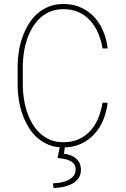

<svg xmlns="http://www.w3.org/2000/svg" viewBox="-20 -741 640 978"><path d="M528.3 -217.8Q522.9 -170.9 505.6 -129.4Q488.3 -87.9 459.5 -56.9Q430.7 -25.9 390.9 -7.8Q351.1 10.3 300.8 9.8Q259.8 9.8 227.1 -3.9Q194.3 -17.6 168.7 -40.5Q143.1 -63.5 124.8 -94.2Q106.4 -125 94.2 -159.7Q82 -194.3 76.2 -230.7Q70.3 -267.1 69.8 -302.2V-408.7Q70.3 -443.4 76.2 -480.2Q82 -517.1 94.2 -551.5Q106.4 -585.9 125 -616.7Q143.6 -647.5 168.9 -670.4Q194.3 -693.4 227.1 -706.8Q259.8 -720.2 300.8 -720.7Q350.6 -721.2 390.6 -703.4Q430.7 -685.5 459.5 -654.8Q488.3 -624 505.6 -582.5Q522.9 -541 528.3 -494.1H502.4Q495.6 -535.2 480.2 -571.8Q464.8 -608.4 439.9 -635.7Q415 -663.1 380.6 -679Q346.2 -694.8 300.8 -694.3Q264.2 -693.8 234.6 -681.4Q205.1 -668.9 182.6 -647.7Q160.2 -626.5 143.8 -598.1Q127.4 -569.8 116.9 -538.3Q106.4 -506.8 101.6 -473.6Q96.7 -440.4 96.2 -409.7V-302.2Q96.7 -271 101.6 -237.8Q106.4 -204.6 116.9 -173.1Q127.4 -141.6 143.6 -113.3Q159.7 -85 182.4 -63.5Q205.1 -42 234.4 -29.3Q263.7 -16.6 300.8 -16.6Q346.7 -16.1 381.3 -32Q416 -47.9 440.7 -75.2Q465.3 -102.5 480.5 -139.4Q495.6 -176.3 502.4 -217.8ZM311 4.4 305.7 41.5Q323.2 43.9 339.1 49.8Q355 55.7 366.7 65.7Q378.4 75.7 385.3 90.1Q392.1 104.5 392.1 124Q392.1 151.4 378.4 168.9Q364.7 186.5 344 196.8Q323.2 207 298.8 211.7Q274.4 216.3 252.9 216.8L249.5 192.9Q265.6 192.4 285.4 189.2Q305.2 186 322.8 178.5Q340.3 170.9 352.5 157.7Q364.7 144.5 365.2 124Q365.7 105 356.7 94Q347.7 83 333.7 76.7Q319.8 70.3 303.5 67.9Q287.1 65.4 272.9 63.5L285.2 4.4Z"/></svg>

Font: Roboto Mono Thin
Style: Regular
Weight: 250
Designer: Google
Version: Version 2.000985; 2015; ttfautohint (v1.3)